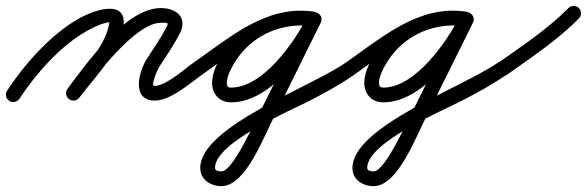

<svg xmlns="http://www.w3.org/2000/svg" viewBox="-45 -309 1990 651"><path d="M20.9 25.7C20.9 25.7 20.9 25.7 20.9 25.7C76.1 -58.2 160.2 -154.1 248.2 -203.2C266.4 -213.4 285.7 -223.4 305.9 -229.4C329.7 -236.4 327.9 -236 320.9 -210.6C301.4 -139.7 229.4 -67.6 184.1 -8.1C175.7 2.8 177.9 18.5 188.9 26.9C199.8 35.3 215.5 33.1 223.9 22.1C223.9 22.1 223.9 22.1 223.9 22.1C273.5 -43.1 347.5 -118.8 369.1 -197.4C401.8 -316.5 283.7 -280.2 223.8 -246.8C128.7 -193.8 38.8 -92.5 -20.9 -1.7C-28.5 9.8 -25.3 25.3 -13.7 32.9C-2.2 40.5 13.3 37.3 20.9 25.7ZM224 22C224 22 224 22 224 22C269.5 -38.8 411.4 -231.7 500 -231.7C521.2 -231.7 528.5 -234.1 519.8 -217.5C519.8 -217.5 519.8 -217.6 519.9 -217.6C519.9 -217.7 519.9 -217.7 519.9 -217.7C500 -180.1 476.5 -145.2 453.1 -109.7C427.4 -70.7 399.1 26.9 474.3 31.9C529.7 35.7 596.5 -25.1 641.3 -56.5C652.6 -64.4 655.4 -80 647.5 -91.3C639.6 -102.6 624 -105.4 612.7 -97.5C612.7 -97.5 612.7 -97.5 612.7 -97.5C579.4 -74.2 514.7 -15.5 477.7 -17.9C465.3 -18.8 489.3 -73.8 494.9 -82.3C519.1 -119 543.4 -155.2 564.1 -194.3C564.1 -194.3 564.1 -194.3 564.1 -194.4C564.2 -194.4 564.2 -194.5 564.2 -194.5C592.8 -249.4 553.1 -281.7 500 -281.7C380.4 -281.7 245.8 -90.6 184 -8C175.7 3.1 178 18.7 189 27C200.1 35.3 215.7 33 224 22Z M606.5 -62.7C614.4 -51.4 630 -48.6 641.3 -56.5C739 -124.7 849.1 -222.8 973.3 -222.8C986.4 -222.8 999 -221.8 1011.9 -220.2C1028.3 -218.2 1038.1 -229.4 1039.8 -241.7C1041.4 -254 1034.9 -267.4 1018.5 -269.7C1004.7 -271.7 991.2 -272.7 977.2 -272.7C861.2 -272.7 756.7 -212.3 700.6 -110.7C687.3 -86.6 674.1 -56.5 674.1 -28.4C674.1 10.3 699.4 38 738.7 38C870.7 38 992.2 -128.8 1042.5 -232.1C1049.8 -247 1042.2 -259.9 1031 -265.4C1019.8 -270.9 1005 -269 997.6 -254.1C946.7 -151.1 895.7 -48.1 844.6 54.9C844.6 54.9 844.7 54.7 844.8 54.5C844.9 54.3 845 54 845 54C819 102 745.6 272.1 705.8 272.1C698.1 272.1 684 270.3 684 260.4C684 173.8 937.5 67.4 1007.7 31.1C1059 4.5 1110 -23.3 1157.4 -56.5C1168.7 -64.5 1171.4 -80.1 1163.5 -91.4C1155.5 -102.7 1139.9 -105.4 1128.6 -97.5C1009.1 -13.5 634 120.1 634 260.4C634 300.6 669.2 322.1 705.8 322.1C790.3 322.1 851.1 147.6 889 78C889 77.9 889.1 77.7 889.2 77.5C889.3 77.3 889.4 77.1 889.4 77.1C940.5 -25.9 991.5 -128.9 1042.4 -231.9C1049.8 -246.8 1042.2 -259.8 1031 -265.3C1019.7 -270.8 1004.8 -268.9 997.5 -253.9C957 -170.7 847.9 -12 738.7 -12C727.1 -12 724.1 -17.1 724.1 -28.4C724.1 -47.4 735.5 -70.4 744.4 -86.5C791.8 -172.3 879.3 -222.7 977.2 -222.7C988.9 -222.7 1000 -221.9 1011.5 -220.3C1027.8 -217.9 1037.6 -229.3 1039.3 -241.8C1041 -254.2 1034.5 -267.8 1018.1 -269.8C1003.1 -271.7 988.5 -272.8 973.3 -272.8C835.9 -272.8 720.3 -172.5 612.7 -97.5C601.4 -89.6 598.6 -74 606.5 -62.7Z M1122.5 -62.7C1130.4 -51.4 1146 -48.6 1157.3 -56.5C1255 -124.7 1365.1 -222.8 1489.3 -222.8C1502.4 -222.8 1515 -221.8 1527.9 -220.2C1544.3 -218.2 1554.1 -229.4 1555.8 -241.7C1557.4 -254 1550.9 -267.4 1534.5 -269.7C1520.7 -271.7 1507.2 -272.7 1493.2 -272.7C1377.2 -272.7 1272.7 -212.3 1216.6 -110.7C1203.3 -86.6 1190.1 -56.5 1190.1 -28.4C1190.1 10.3 1215.4 38 1254.7 38C1386.7 38 1508.2 -128.8 1558.5 -232.1C1565.8 -247 1558.2 -259.9 1547 -265.4C1535.8 -270.9 1521 -269 1513.6 -254.1C1462.7 -151.1 1411.7 -48.1 1360.6 54.9C1360.6 54.9 1360.7 54.7 1360.8 54.5C1360.9 54.3 1361 54 1361 54C1335 102 1261.6 272.1 1221.8 272.1C1214.1 272.1 1200 270.3 1200 260.4C1200 173.8 1453.5 67.4 1523.7 31.1C1575 4.5 1626 -23.3 1673.4 -56.5C1684.7 -64.5 1687.4 -80.1 1679.5 -91.4C1671.5 -102.7 1655.9 -105.4 1644.6 -97.5C1525.1 -13.5 1150 120.1 1150 260.4C1150 300.6 1185.2 322.1 1221.8 322.1C1306.3 322.1 1367.1 147.6 1405 78C1405 77.9 1405.1 77.7 1405.2 77.5C1405.3 77.3 1405.4 77.1 1405.4 77.1C1456.5 -25.9 1507.5 -128.9 1558.4 -231.9C1565.8 -246.8 1558.2 -259.8 1547 -265.3C1535.7 -270.8 1520.8 -268.9 1513.5 -253.9C1473 -170.7 1363.9 -12 1254.7 -12C1243.1 -12 1240.1 -17.1 1240.1 -28.4C1240.1 -47.4 1251.5 -70.4 1260.4 -86.5C1307.8 -172.3 1395.3 -222.7 1493.2 -222.7C1504.9 -222.7 1516 -221.9 1527.5 -220.3C1543.8 -217.9 1553.6 -229.3 1555.3 -241.8C1557 -254.2 1550.5 -267.8 1534.1 -269.8C1519.1 -271.7 1504.5 -272.8 1489.3 -272.8C1351.9 -272.8 1236.3 -172.5 1128.7 -97.5C1117.4 -89.6 1114.6 -74 1122.5 -62.7Z M1638.6 -61.2C1646.6 -49.9 1662.2 -47.3 1673.5 -55.3C1756.9 -114.5 1845.9 -173.4 1917.8 -246.5C1927.5 -256.3 1927.4 -272.1 1917.5 -281.8C1907.7 -291.5 1891.9 -291.4 1882.2 -281.5C1882.2 -281.5 1882.2 -281.5 1882.2 -281.5C1812.4 -210.6 1725.4 -153.6 1644.5 -96C1633.3 -88 1630.6 -72.4 1638.6 -61.2Z"/></svg>

Font: FRB American Cursive Guidelines Arrows Semibold
Style: Italic
Weight: 600
Italic angle: -25°
Version: Version 2.0;Modular Font Editor K font №1